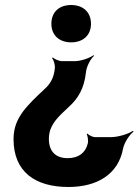

<svg xmlns="http://www.w3.org/2000/svg" viewBox="-20 -558 553 766"><path d="M253 188C368 188 452 137 471 35C476 10 497 -21 513 -33L510 -36C494 -24 451 -11 425 -11H359C349 -11 334 -19 329 -25L326 -23C330 -16 333 5 330 15C321 52 293 73 250 73C202 73 175 46 175 -4C175 -17 177 -30 181 -41C195 -79 225 -103 253 -130C293 -166 316 -206 323 -270C325 -293 342 -324 355 -335L353 -338C340 -327 302 -314 279 -314H228C216 -314 197 -322 191 -329L188 -326C194 -319 200 -299 199 -287C195 -247 181 -223 156 -201C126 -173 95 -144 71 -112C50 -83 34 -50 34 -3C34 128 121 188 253 188ZM264 -538C216 -538 185 -510 185 -463C185 -417 217 -389 264 -389C311 -389 343 -417 343 -463C343 -510 311 -538 264 -538Z"/></svg>

Font: Asimov
Style: Edge
Weight: 500
Designer: Google
Version: Version 2.000980: 2014